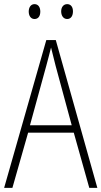

<svg xmlns="http://www.w3.org/2000/svg" viewBox="-20 -909 491 929"><path d="M119 -853C119 -833 129 -817 147 -817C165 -817 175 -831 175 -853C175 -874 165 -889 147 -889C129 -889 119 -873 119 -853ZM276 -854C276 -833 287 -817 305 -817C323 -817 333 -832 333 -854C333 -875 323 -889 305 -889C287 -889 276 -874 276 -854ZM412 0H451L250 -715H204L0 0H40L116 -267H337ZM249 -591 327 -303H125L204 -591C212 -623 220 -649 227 -679C234 -649 242 -621 249 -591Z"/></svg>

Font: Noto Sans Tamil Condensed ExtraLight
Style: Regular
Weight: 200
Width: 3
Designer: Jelle Bosma - Monotype Design Team
Foundry: Monotype Imaging Inc.
Version: Version 2.004